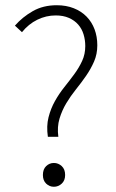

<svg xmlns="http://www.w3.org/2000/svg" viewBox="-20 -702 442 734"><path d="M163 -179Q157 -220 165.5 -253.5Q174 -287 190 -315.5Q206 -344 226 -369Q246 -394 264 -418.5Q282 -443 294 -469Q306 -495 306 -526Q306 -549 299.5 -570.5Q293 -592 279 -608Q265 -624 243.5 -633.5Q222 -643 193 -643Q156 -643 122.5 -626.5Q89 -610 64 -579L37 -604Q66 -637 105.5 -659.5Q145 -682 197 -682Q233 -682 262 -670.5Q291 -659 311 -638.5Q331 -618 341.5 -590Q352 -562 352 -529Q352 -495 339.5 -466.5Q327 -438 309 -412Q291 -386 270.5 -360.5Q250 -335 233.5 -307.5Q217 -280 207.5 -248.5Q198 -217 203 -179ZM186 12Q169 12 156.5 0Q144 -12 144 -33Q144 -55 156.5 -67Q169 -79 186 -79Q203 -79 216 -67Q229 -55 229 -33Q229 -12 216 0Q203 12 186 12Z"/></svg>

Font: Giro Light
Style: Regular
Weight: 300
Designer: Paul D. Hunt
Foundry: Adobe Systems Incorporated
Version: Version 1.000;PS 1.0;hotconv 1.0.88;makeotf.lib2.5.647800